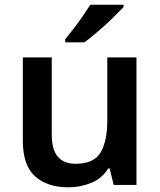

<svg xmlns="http://www.w3.org/2000/svg" viewBox="-20 -786 681 816"><path d="M560 -542V0H463L446 -70H440Q414 -28 368 -9Q322 10 271 10Q180 10 128.5 -37Q77 -84 77 -188V-542H200V-212Q200 -90 301 -90Q379 -90 407.5 -138Q436 -186 436 -275V-542ZM505 -756Q488 -738 458.5 -709Q429 -680 396 -652Q363 -624 339 -606H257V-619Q272 -637 292 -663Q312 -689 331 -716.5Q350 -744 364 -766H505Z"/></svg>

Font: Noto Sans New Tai Lue Semibold
Style: Regular
Weight: 400
Designer: Monotype Design Team
Foundry: Monotype Imaging Inc.
Version: Version 2.004; ttfautohint (v1.8.4.7-5d5b)